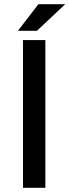

<svg xmlns="http://www.w3.org/2000/svg" viewBox="-20 -890 329 910"><path d="M89 0V-700H195V0ZM65 -744 162 -870H289L155 -744Z"/></svg>

Font: REM
Style: Regular
Weight: 400
Designer: Octavio Pardo
Foundry: Ashler Design
Version: Version 1.005;gftools[0.9.28]